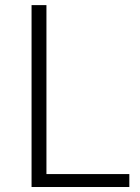

<svg xmlns="http://www.w3.org/2000/svg" viewBox="-20 -749 561 769"><path d="M106.4 0V-728.5H166V-51.8H498V0Z"/></svg>

Font: Taipei Sans TC Beta Light
Style: Regular
Weight: 300
Designer: JT Foundry
Foundry: JT Foundry
Version: Version 1.000